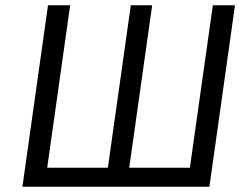

<svg xmlns="http://www.w3.org/2000/svg" viewBox="-20 -708 953 728"><path d="M774 0H65L162 -688H246L159 -72H389L476 -688H557L470 -72H700L787 -688H871Z"/></svg>

Font: FiraGO Book
Style: Italic
Weight: 350
Italic angle: -8°
Designer: bBox Type GmbH
Foundry: bBox Type GmbH
Version: Version 1.001